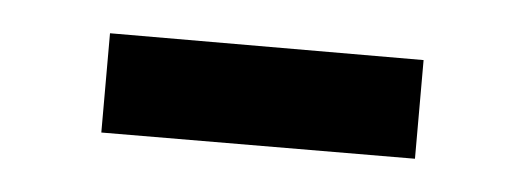

<svg xmlns="http://www.w3.org/2000/svg" viewBox="-25 -337 431 158"><g transform="rotate(5 191.0 -258.0)"><path d="M320.5 -299V-217.5L61.5 -216.5V-298.5Z"/></g></svg>

Font: Public Sans Medium
Style: Regular
Weight: 500
Designer: The Public Sans Project Authors: Dan O. Williams and USWDS (Libre Franklin designed by Pablo Impallari and Rodrigo Fuenz
Version: Version 1.007